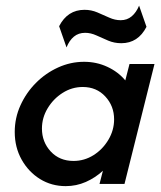

<svg xmlns="http://www.w3.org/2000/svg" viewBox="-20 -639 561 667"><path d="M208.3 7.6Q159 7.6 119.1 -17Q79.2 -41.7 55.2 -84.4Q31.2 -127.1 31.2 -180.6Q31.2 -229.2 51 -272.9Q70.8 -316.7 104.5 -350.7Q138.2 -384.7 181.6 -404.5Q225 -424.3 272.2 -424.3Q315.3 -424.3 352.8 -406.9Q390.3 -389.6 415.3 -359.7L429.9 -416.7H516.7L412.5 0H325.7L337.5 -45.8Q311.1 -21.5 278.1 -6.9Q245.1 7.6 208.3 7.6ZM235.4 -79.9Q272.9 -79.9 304.9 -100Q336.8 -120.1 356.6 -153.5Q376.4 -186.8 376.4 -224.3Q376.4 -270.8 345.8 -303.8Q315.3 -336.8 267.4 -336.8Q229.9 -336.8 197.6 -316.3Q165.3 -295.8 145.5 -262.8Q125.7 -229.9 125.7 -192.4Q125.7 -145.8 156.2 -112.8Q186.8 -79.9 235.4 -79.9ZM211.1 -474.3 185.4 -547.9Q214.6 -604.9 273.6 -604.9Q297.2 -604.9 318.4 -595.8Q339.6 -586.8 359.4 -577.8Q379.2 -568.8 399.3 -568.8Q421.5 -568.8 437.5 -582.3Q453.5 -595.8 463.2 -619.4L488.9 -545.8Q459.7 -488.9 401.4 -488.9Q377.1 -488.9 355.9 -497.9Q334.7 -506.9 314.9 -516Q295.1 -525 275.7 -525Q252.8 -525 236.8 -511.8Q220.8 -498.6 211.1 -474.3Z"/></svg>

Font: Afacad Medium
Style: Italic
Weight: 500
Italic angle: -14°
Designer: Kristian Moeller
Foundry: Dicotype
Version: Version 1.000; ttfautohint (v1.8.4.7-5d5b)